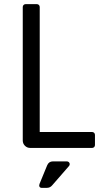

<svg xmlns="http://www.w3.org/2000/svg" viewBox="-20 -715 514 928"><path d="M90 -36V-681Q90 -687 94 -691Q98 -695 104 -695H158Q164 -695 168 -691Q172 -687 172 -681V-77H425Q431 -77 435 -73Q439 -69 439 -63V-14Q439 -8 435 -4Q431 0 425 0H126Q111 0 100.5 -10.5Q90 -21 90 -36ZM171 174 208 84Q216 65 236 65H303Q309 65 313 69Q317 73 317 78Q317 84 313 88L232 181Q222 193 206 193H182Q174 193 171 187.5Q168 182 171 174Z"/></svg>

Font: Miriam Libre
Style: Regular
Weight: 400
Designer: Michal Sahar
Foundry: Hagilda
Version: Version 1.001